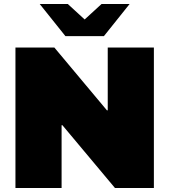

<svg xmlns="http://www.w3.org/2000/svg" viewBox="-20 -937 844 957"><path d="M747 -700V0H553L291 -313H287V0H57V-700H251L513 -387H517V-700ZM626 -917 498 -757H306L178 -917H318L402 -840L486 -917Z"/></svg>

Font: CMG Sans Black
Style: Regular
Weight: 900
Designer: Julieta Ulanovsky
Foundry: Julieta Ulanovsky
Version: Version 7.200